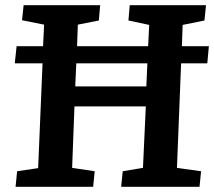

<svg xmlns="http://www.w3.org/2000/svg" viewBox="-20 -720 825 740"><path d="M40 0 46 -60 127 -72 144 -476H37L44 -542H146L150 -625L65 -642L71 -700H366L361 -641L280 -625L277 -542H551L555 -624L475 -641L480 -700H774L768 -641L684 -624L681 -542H785L779 -476H678L662 -73L755 -60L749 0H447L453 -60L531 -73L542 -310H267L258 -73L345 -60L339 0ZM270 -387H544L548 -476H274Z"/></svg>

Font: Literata 12pt SemiBold
Style: Italic
Weight: 600
Italic angle: -2°
Designer: Latin by Veronika Burian and Jose Scaglione. Greek by Irene Vlachou. Cyrillic by Vera Evstafieva
Foundry: TypeTogether
Version: Version 3.002